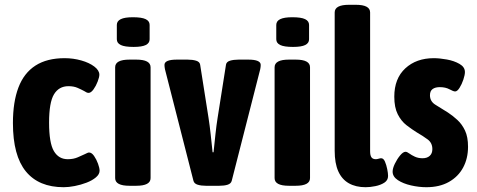

<svg xmlns="http://www.w3.org/2000/svg" viewBox="-20 -774 1991 802"><path d="M246 8Q142 8 88 -58Q34 -124 34 -260Q34 -348 57 -408.5Q80 -469 128 -500Q176 -531 250 -531Q286 -531 319.5 -521.5Q353 -512 374 -496Q395 -480 395 -462Q395 -452 388 -433.5Q381 -415 370.5 -400.5Q360 -386 350 -386Q346 -386 341.5 -388Q337 -390 331 -394Q320 -400 304 -407Q288 -414 266 -414Q226 -414 205.5 -380Q185 -346 185 -262Q185 -177 205 -143Q225 -109 263 -109Q287 -109 305 -117Q323 -125 334 -130Q340 -133 344.5 -135Q349 -137 352 -137Q363 -137 373 -122.5Q383 -108 389.5 -90Q396 -72 396 -61Q396 -46 380.5 -33Q365 -20 341.5 -11Q318 -2 292.5 3Q267 8 246 8Z M521 2Q461 2 461 -30V-493Q461 -525 521 -525H549Q609 -525 609 -493V-30Q609 2 549 2ZM538 -578Q501 -578 484.5 -586Q468 -594 468 -610V-670Q468 -686 484.5 -694Q501 -702 535 -702Q572 -702 588.5 -694Q605 -686 605 -670V-610Q605 -594 589 -586Q573 -578 538 -578Z M840 2Q820 2 805.5 -2.5Q791 -7 788 -19L669 -485Q668 -490 667.5 -494.5Q667 -499 667 -503Q667 -525 719 -525H763Q784 -525 799 -520.5Q814 -516 816 -504L851 -282Q856 -250 860 -213Q864 -176 868 -138H872Q876 -176 880 -213.5Q884 -251 889 -282L924 -504Q926 -516 941 -520.5Q956 -525 977 -525H1017Q1069 -525 1069 -503Q1069 -499 1068.5 -494.5Q1068 -490 1067 -485L948 -19Q945 -7 931 -2.5Q917 2 896 2Z M1187 2Q1127 2 1127 -30V-493Q1127 -525 1187 -525H1215Q1275 -525 1275 -493V-30Q1275 2 1215 2ZM1204 -578Q1167 -578 1150.5 -586Q1134 -594 1134 -610V-670Q1134 -686 1150.5 -694Q1167 -702 1201 -702Q1238 -702 1254.5 -694Q1271 -686 1271 -670V-610Q1271 -594 1255 -586Q1239 -578 1204 -578Z M1507 8Q1466 8 1437 -8.5Q1408 -25 1393 -58.5Q1378 -92 1378 -144V-722Q1378 -754 1438 -754H1466Q1526 -754 1526 -722V-142Q1526 -125 1531.5 -117Q1537 -109 1550 -109Q1555 -109 1561.5 -111Q1568 -113 1572 -113Q1582 -113 1588 -99Q1594 -85 1597.5 -67.5Q1601 -50 1601 -39Q1601 -21 1585.5 -11Q1570 -1 1548 3.5Q1526 8 1507 8Z M1761 8Q1730 8 1697 0.5Q1664 -7 1642 -21.5Q1620 -36 1620 -57Q1620 -71 1629.5 -90.5Q1639 -110 1651.5 -125Q1664 -140 1674 -140Q1680 -140 1689.5 -133Q1699 -126 1713 -119.5Q1727 -113 1745 -113Q1764 -113 1775 -123Q1786 -133 1786 -151Q1786 -177 1766.5 -191.5Q1747 -206 1721 -221Q1700 -234 1678 -251Q1656 -268 1641.5 -296.5Q1627 -325 1627 -370Q1627 -446 1673 -488.5Q1719 -531 1792 -531Q1816 -531 1846.5 -525.5Q1877 -520 1899.5 -507Q1922 -494 1922 -473Q1922 -461 1915.5 -441.5Q1909 -422 1899.5 -407Q1890 -392 1881 -392Q1874 -392 1857.5 -401Q1841 -410 1817 -410Q1798 -410 1787 -402Q1776 -394 1776 -376Q1776 -350 1799.5 -336Q1823 -322 1851 -304Q1871 -291 1890.5 -273Q1910 -255 1922.5 -228.5Q1935 -202 1935 -161Q1935 -112 1914.5 -74Q1894 -36 1855 -14Q1816 8 1761 8Z"/></svg>

Font: Asap Condensed VF Beta
Style: Regular
Weight: 400
Designer: Pablo Cosgaya
Foundry: Omnibus-Type
Version: Version 1.008